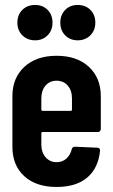

<svg xmlns="http://www.w3.org/2000/svg" viewBox="-20 -743 452 771"><path d="M121.1 -581.1Q89.8 -581.1 69.8 -601.1Q49.8 -621.1 49.8 -651.9Q49.8 -683.6 69.8 -703.4Q89.8 -723.1 121.1 -723.1Q151.9 -723.1 171.4 -703.1Q190.9 -683.1 190.9 -651.9Q190.9 -621.1 171.1 -601.1Q151.4 -581.1 121.1 -581.1ZM222.2 -651.9Q222.2 -683.1 241.7 -703.1Q261.2 -723.1 292 -723.1Q323.2 -723.1 343 -703.4Q362.8 -683.6 362.8 -651.9Q362.8 -621.1 342.8 -601.1Q322.8 -581.1 292 -581.1Q261.2 -581.1 241.7 -601.1Q222.2 -621.1 222.2 -651.9ZM384.8 -225.1Q384.8 -219.7 381.3 -216.3Q377.9 -212.9 373 -212.9H150.9Q146 -212.9 146 -208V-163.1Q146 -131.3 163.1 -111.6Q180.2 -91.8 207 -91.8Q231 -91.8 246.8 -106.4Q262.7 -121.1 268.1 -144Q271 -153.8 280.8 -153.8L371.1 -149.9Q376.5 -149.9 379.4 -146.5Q382.3 -143.1 381.8 -137.2Q374.5 -67.4 330.1 -29.8Q285.6 7.8 207 7.8Q125 7.8 77.4 -35.6Q29.8 -79.1 29.8 -153.8V-356.9Q29.8 -429.7 77.6 -474.4Q125.5 -519 207 -519Q289.1 -519 336.9 -474.6Q384.8 -430.2 384.8 -356.9ZM207 -418.9Q179.7 -418.9 162.8 -399.2Q146 -379.4 146 -348.1V-303.2Q146 -297.9 150.9 -297.9H264.2Q269 -297.9 269 -303.2V-348.1Q269 -379.9 252 -399.4Q234.9 -418.9 207 -418.9Z"/></svg>

Font: Barlow Condensed SemiBold
Style: Regular
Weight: 600
Width: 3
Designer: Jeremy Tribby
Foundry: Tribby Type
Version: Version 1.422;hotconv 1.0.109;makeotfexe 2.5.65596